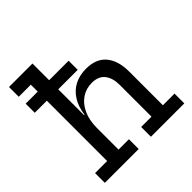

<svg xmlns="http://www.w3.org/2000/svg" viewBox="-203 -954 1119 1119"><g transform="rotate(-45 356.0 -395.0)"><path d="M34.5 -577.5V-652.5H388.5V-577.5ZM228 -80.5H313.5V0H34.5V-80.5H134V-709.5H34.5V-790H228ZM499.5 -80.5V-342Q499.5 -400 473 -433Q446.5 -466 392.5 -466Q345.5 -466 308.2 -441Q271 -416 249.5 -369.2Q228 -322.5 228 -257.5L206.5 -364.5H231.5Q240 -425.5 266.5 -466.2Q293 -507 333.8 -527.5Q374.5 -548 427 -548Q510 -548 551.8 -498Q593.5 -448 593.5 -357.5V-80.5H689.5V0H414.5V-80.5Z"/></g></svg>

Font: Hepta Slab Medium
Style: Regular
Weight: 500
Designer: Michael LaGattuta
Foundry: Michael LaGattuta
Version: Version 1.102